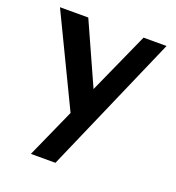

<svg xmlns="http://www.w3.org/2000/svg" viewBox="-118 -518 746 816"><g transform="rotate(20 255.5 -110.0)"><path d="M112 204 211 -17 15 -424H143L268 -146L393 -424H497L223 204Z"/></g></svg>

Font: Reem Kufi Medium
Style: Regular
Weight: 500
Designer: Khaled Hosny
Version: Version 1.001